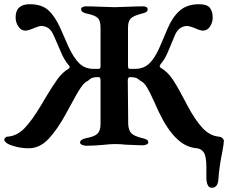

<svg xmlns="http://www.w3.org/2000/svg" viewBox="-29 -684 1080 909"><path d="M948 162V105Q948 57 936 38Q924 19 897 17Q800 8 723 -154Q717 -167 712 -177.5Q707 -188 704 -196Q681 -247 666.5 -271Q652 -295 635 -302Q632 -304 626 -309Q620 -314 610.5 -316.5Q601 -319 585 -319Q581 -319 578.5 -314.5Q576 -310 576 -303L578 -98Q579 -67 593 -53Q607 -39 645 -30Q659 -27 666 -22.5Q673 -18 673 -10Q673 -4 665 0Q657 4 645 4Q633 4 567 1Q542 -2 514 -2Q494 -2 458 2Q414 6 379 6Q368 6 359 1.5Q350 -3 350 -9Q350 -24 379 -30Q418 -37 432.5 -51Q447 -65 447 -98V-303Q447 -319 438 -319Q418 -319 409.5 -316Q401 -313 396 -308.5Q391 -304 388 -302Q371 -295 353 -268.5Q335 -242 306 -187L283 -145Q242 -70 200.5 -26Q159 18 107 18Q75 18 44.5 10Q14 2 2 -7Q-9 -16 -9 -22Q-9 -27 -4.5 -32Q0 -37 6 -37Q52 -40 88 -78Q124 -116 165 -185Q170 -193 174.5 -200.5Q179 -208 182 -214Q219 -276 243 -309Q267 -342 296 -359Q301 -362 301 -366Q301 -371 295 -377Q274 -401 257 -443L228 -510Q216 -540 200.5 -550.5Q185 -561 166 -561Q156 -561 132 -551Q104 -539 91 -539Q71 -539 58 -558.5Q45 -578 45 -602Q45 -664 112 -664Q169 -664 200.5 -635Q232 -606 257 -550L296 -461Q321 -409 346.5 -384Q372 -359 411 -358H438Q443 -358 445 -361Q447 -364 447 -374V-553Q447 -586 433.5 -599Q420 -612 381 -620Q355 -625 355 -641Q355 -647 362 -650.5Q369 -654 378 -654Q404 -654 450 -652Q494 -650 514 -650Q533 -650 575 -652Q621 -654 648 -654Q658 -654 664 -650.5Q670 -647 670 -640Q670 -632 663.5 -627.5Q657 -623 644 -620Q604 -610 590.5 -597Q577 -584 577 -553V-374Q577 -364 579 -361Q581 -358 586 -358H613Q653 -359 679 -384.5Q705 -410 727 -461L765 -550Q788 -604 822.5 -634Q857 -664 914 -664Q950 -664 964 -647.5Q978 -631 978 -602Q978 -577 965 -558Q952 -539 932 -539Q919 -539 893 -551Q867 -561 858 -561Q815 -561 796 -510L768 -443Q759 -421 751.5 -408.5Q744 -396 732 -381Q727 -374 727 -370Q727 -366 732 -363Q765 -344 790 -306Q815 -268 849 -202L859 -183Q894 -117 929 -79Q964 -41 1007 -37Q1018 -36 1024.5 -29.5Q1031 -23 1031 -17Q1031 -7 1024 32Q1008 111 1005 165Q1002 205 974 205Q961 205 955 193Q949 181 948 162Z"/></svg>

Font: EB Garamond SemiBold
Style: Regular
Weight: 600
Designer: Georg Duffner and Octavio Pardo
Foundry: Georg Duffner
Version: Version 1.000